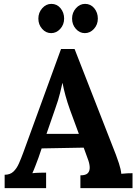

<svg xmlns="http://www.w3.org/2000/svg" viewBox="-20 -971 708 991"><path d="M4 0V-69Q32 -69 49 -85Q66 -101 77.5 -127Q89 -153 100 -183L295 -718H365L578 -173Q584 -158 594 -127.5Q604 -97 606 -74Q623 -76 638.5 -76.5Q654 -77 664 -77V0H395V-66Q423 -66 433.5 -77.5Q444 -89 443 -109Q442 -129 432 -154L412 -209L195 -205L179 -158Q174 -145 164.5 -119.5Q155 -94 147 -77Q163 -79 185.5 -79.5Q208 -80 218 -80V0ZM220 -280H387L341 -405Q328 -441 318 -477.5Q308 -514 303 -542H302Q298 -525 290 -491Q282 -457 265 -410ZM418 -800Q391 -800 371.5 -822Q352 -844 352 -875Q352 -906 372 -928.5Q392 -951 419 -951Q448 -951 466.5 -928.5Q485 -906 485 -875Q485 -844 465 -822Q445 -800 418 -800ZM244 -800Q217 -800 197.5 -822Q178 -844 178 -875Q178 -906 198 -928.5Q218 -951 245 -951Q274 -951 292.5 -928.5Q311 -906 311 -875Q311 -844 291 -822Q271 -800 244 -800Z"/></svg>

Font: Lora
Style: Weight 700
Weight: 700
Designer: Olga Karpushina, Alexei Vanyashin (Cyrillic)
Foundry: Cyreal
Version: Version 3.001